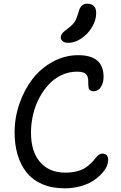

<svg xmlns="http://www.w3.org/2000/svg" viewBox="-20 -981 653 1040"><path d="M350.1 -749Q331.1 -749 320.1 -757.1Q309.1 -765.1 309.1 -778.8Q309.1 -788.6 315.2 -797.1Q321.3 -805.7 327.4 -810.8Q333.5 -815.9 351.1 -829.1Q375.5 -848.1 385.7 -865Q396 -881.8 404.8 -913.1Q411.6 -939.9 422.9 -950.4Q434.1 -960.9 451.2 -960.9Q501 -960.9 501 -911.1Q501 -871.1 477.8 -833Q454.6 -794.9 419.7 -772Q384.8 -749 350.1 -749ZM331.1 39.1Q261.2 39.1 208.3 16.1Q155.3 -6.8 123 -48.3Q90.8 -89.8 75 -143.8Q59.1 -197.8 59.1 -263.2Q59.1 -343.8 85.4 -419.9Q111.8 -496.1 156.7 -554Q201.7 -611.8 266.6 -647Q331.5 -682.1 403.8 -682.1Q541 -682.1 541 -564.9Q541 -532.7 526.6 -509.8Q512.2 -486.8 485.8 -486.8Q477.5 -486.8 472.2 -489.7Q466.8 -492.7 463.9 -496.3Q460.9 -500 459.7 -508.3Q458.5 -516.6 458.3 -521.5Q458 -526.4 458 -537.6Q458 -541 458 -543Q458 -566.4 445.8 -579.6Q433.6 -592.8 397 -592.8Q353.5 -592.8 314.2 -574.7Q274.9 -556.6 245.1 -524.7Q215.3 -492.7 193.1 -451.2Q170.9 -409.7 159.4 -361.1Q147.9 -312.5 147.9 -262.2Q147.9 -159.2 197.5 -102.5Q247.1 -45.9 333 -45.9Q369.1 -45.9 397.7 -53.5Q426.3 -61 442.9 -72.5Q459.5 -84 473.4 -97.4Q487.3 -110.8 495.6 -122.3Q503.9 -133.8 513.9 -141.4Q523.9 -148.9 534.2 -148.9Q565.9 -148.9 565.9 -113.8Q565.9 -97.2 556.6 -77.1Q547.4 -57.1 527.3 -36.6Q507.3 -16.1 480.5 0.7Q453.6 17.6 414.3 28.3Q375 39.1 331.1 39.1Z"/></svg>

Font: Shantell Sans Bouncy
Style: Regular
Weight: 400
Designer: Stephen Nixon, Anya Danilova, Shantell Martin
Foundry: Arrow Type
Version: Version 1.006;[9816181b4]